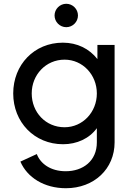

<svg xmlns="http://www.w3.org/2000/svg" viewBox="-20 -777 699 1017"><path d="M329 220C479 220 587 117 587 -23V-539H496V-464C453 -519 389 -551 313 -551C161 -551 50 -434 50 -282C50 -130 162 -13 314 -13C387 -13 453 -43 493 -98V-23C493 76 419 130 328 130C248 130 194 90 175 39L88 79C124 163 214 220 329 220ZM148 -282C148 -381 223 -461 322 -461C418 -461 493 -381 493 -282C493 -183 418 -103 322 -103C222 -103 148 -182 148 -282ZM269 -695C269 -661 297 -633 331 -633C365 -633 393 -661 393 -695C393 -729 365 -757 331 -757C297 -757 269 -729 269 -695Z"/></svg>

Font: Mluvka Medium
Style: Regular
Weight: 500
Designer: Modified by Jiří Krblich, Original typeface by Gumpita Rahayu
Foundry: Gumpita Rahayu & Jiří Krblich
Version: Version 2.000;Glyphs 3.1.1 (3134)